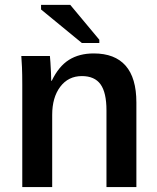

<svg xmlns="http://www.w3.org/2000/svg" viewBox="-20 -754 633 774"><path d="M190.4 -291V0H69.8V-412.1Q69.8 -455.6 68.6 -483.2Q67.4 -510.7 65.9 -528.3H181.2Q182.1 -521.5 183.3 -502.2Q184.6 -482.9 185.5 -462.2Q186.5 -441.4 186.5 -428.2H188.5Q216.8 -486.8 258.1 -512.7Q299.3 -538.6 357.9 -538.6Q442.9 -538.6 486.3 -489.3Q529.8 -439.9 529.8 -340.8V0H409.2V-309.1Q409.2 -380.9 385.3 -414.1Q361.3 -447.3 310.1 -447.3Q255.4 -447.3 222.9 -404.3Q190.4 -361.3 190.4 -291ZM380.4 -593.8V-580.6H310.1L145.5 -715.8V-734.4H263.2Z"/></svg>

Font: Arimo SemiBold
Style: Regular
Weight: 600
Designer: Steve Matteson
Foundry: Monotype Imaging Inc.
Version: Version 1.33